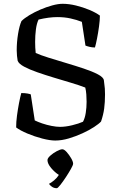

<svg xmlns="http://www.w3.org/2000/svg" viewBox="-20 -740 628 1011"><path d="M271 0Q243 0 202.5 -10.5Q162 -21 124 -37Q86 -53 65 -69Q65 -98 69.5 -131.5Q74 -165 80 -196.5Q86 -228 92 -250Q112 -250 125 -247.5Q138 -245 142 -243L163 -106Q179 -98 202.5 -90Q226 -82 251.5 -77Q277 -72 296 -72Q325 -72 360 -80.5Q395 -89 417 -99Q427 -117 431.5 -145.5Q436 -174 436 -204Q436 -223 434.5 -243Q433 -263 429 -279Q398 -291 354.5 -304Q311 -317 264.5 -331Q218 -345 176.5 -359.5Q135 -374 107 -389Q79 -404 73 -420Q71 -432 69.5 -446Q68 -460 68 -475Q68 -518 75 -561Q82 -604 93 -629Q108 -644 134.5 -660Q161 -676 192.5 -689.5Q224 -703 255 -711.5Q286 -720 310 -720Q343 -720 380 -711Q417 -702 450.5 -688Q484 -674 506 -658Q506 -634 501.5 -601Q497 -568 491 -537.5Q485 -507 480 -490Q465 -490 451 -493.5Q437 -497 430 -500L411 -625Q383 -636 351 -643Q319 -650 282 -650Q238 -650 183 -637Q173 -616 169 -584.5Q165 -553 165 -519Q165 -488 168 -461Q192 -450 235 -436.5Q278 -423 327 -408.5Q376 -394 421 -379Q466 -364 495.5 -348.5Q525 -333 527 -317Q531 -288 532 -274Q533 -260 533 -243Q533 -201 528.5 -168Q524 -135 512 -100Q501 -88 475 -71Q449 -54 414 -38Q379 -22 342 -11Q305 0 271 0ZM279 251Q264 251 253 243Q242 235 238 228Q250 222 265 209.5Q280 197 290 181Q269 168 249.5 145Q230 122 230 103Q230 93 245 79.5Q260 66 279 56Q298 46 308 46Q318 46 331 60.5Q344 75 354.5 93Q365 111 365 122Q365 129 353.5 149.5Q342 170 326.5 193.5Q311 217 297.5 234Q284 251 279 251Z"/></svg>

Font: Texturina 72pt Medium
Style: Regular
Weight: 500
Designer: Guillermo Torres Carreño
Foundry: Omnibus-Type
Version: Version 1.002; ttfautohint (v1.8.3)